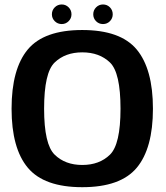

<svg xmlns="http://www.w3.org/2000/svg" viewBox="-20 -812 724 838"><path d="M339 5Q506 5 576.8 -79.8Q647.5 -164.5 647.5 -337.5Q647.5 -510.5 576.8 -595.8Q506 -681 339 -681Q172 -681 101.2 -596Q30.5 -511 30.5 -337.5Q30.5 -164.5 101.5 -79.8Q172.5 5 339 5ZM339 -92Q264.5 -92 218.5 -137Q172.5 -182 172.5 -337.5Q172.5 -495 218.5 -539.2Q264.5 -583.5 339 -583.5Q414 -583.5 460 -539.2Q506 -495 506 -337.5Q506 -182 460 -137Q414 -92 339 -92ZM249.5 -707Q267 -707 279.5 -719.5Q292 -732 292 -749.5Q292 -767.5 279.5 -780Q267 -792.5 249.5 -792.5Q231.5 -792.5 219 -780Q206.5 -767.5 206.5 -749.5Q206.5 -732 219 -719.5Q231.5 -707 249.5 -707ZM429.5 -707Q447.5 -707 459.8 -719.5Q472 -732 472 -749.5Q472 -767.5 459.8 -780Q447.5 -792.5 429.5 -792.5Q412 -792.5 399.5 -780Q387 -767.5 387 -749.5Q387 -732 399.2 -719.5Q411.5 -707 429.5 -707Z"/></svg>

Font: Anybody Thin SemiBold
Style: Regular
Weight: 600
Version: Version 1.113;gftools[0.9.25]